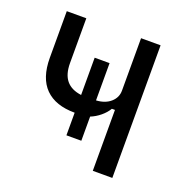

<svg xmlns="http://www.w3.org/2000/svg" viewBox="-99 -609 684 702"><g transform="rotate(20 243.0 -258.0)"><path d="M334 0V-237H322Q312 -220 294.5 -205.5Q277 -191 257 -183V-89H199V-177Q124 -177 84.5 -216.5Q45 -256 45 -335V-516H121V-342Q121 -298 140.5 -274.5Q160 -251 199 -246V-391H257V-246Q292 -248 313 -266.5Q334 -285 334 -312V-516H410V0Z"/></g></svg>

Font: IBM Plex Sans Condensed
Style: Regular
Weight: 400
Width: 3
Designer: Mike Abbink, Paul van der Laan, Pieter van Rosmalen
Foundry: Bold Monday
Version: Version 3.201